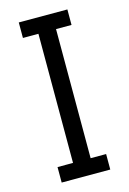

<svg xmlns="http://www.w3.org/2000/svg" viewBox="-107 -736 532 790"><g transform="rotate(-15 158.5 -341.0)"><path d="M55 0V-66H121V-616H55V-682H262V-616H196V-66H262V0Z"/></g></svg>

Font: Didact Gothic
Style: Regular
Weight: 400
Designer: Daniel Johnson
Foundry: Daniel Johnson
Version: Version 2.101;PS 002.101;hotconv 1.0.88;makeotf.lib2.5.64775